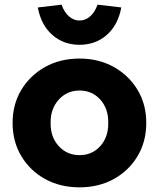

<svg xmlns="http://www.w3.org/2000/svg" viewBox="-20 -793 681 823"><path d="M321 10Q238 10 173.5 -25.5Q109 -61 71.5 -123.5Q34 -186 34 -266Q34 -346 71.5 -408Q109 -470 173.5 -506Q238 -542 321 -542Q403 -542 467.5 -506Q532 -470 569.5 -408Q607 -346 607 -266Q607 -186 569.5 -123.5Q532 -61 467.5 -25.5Q403 10 321 10ZM321 -128Q375 -128 410 -167Q445 -206 444 -266Q445 -327 410 -366Q375 -405 321 -405Q267 -405 231.5 -365.5Q196 -326 197 -266Q196 -206 231.5 -167Q267 -128 321 -128ZM321 -601Q252 -601 204 -643.5Q156 -686 142 -761L244 -773Q255 -741 275.5 -723Q296 -705 321 -705Q346 -705 366.5 -723Q387 -741 398 -773L500 -761Q486 -686 438 -643.5Q390 -601 321 -601Z"/></svg>

Font: Lexend Deca
Style: Bold
Weight: 700
Designer: Bonnie Shaver-Troup, Thomas Jockin
Foundry: Lexend
Version: Version 1.008; ttfautohint (v1.8.4.7-5d5b)